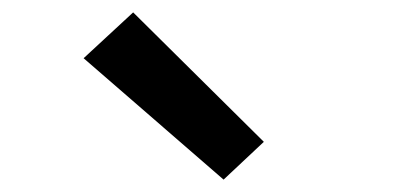

<svg xmlns="http://www.w3.org/2000/svg" viewBox="-20 -828 640 310"><path d="M341 -538 115 -734 195 -808 406 -599Z"/></svg>

Font: Iosevka Custom SmBdEx
Style: Regular
Weight: 600
Width: 7
Monospace: yes
Designer: Belleve Invis
Foundry: Belleve Invis
Version: Version 11.2.4; ttfautohint (v1.8.4)